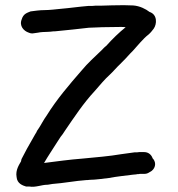

<svg xmlns="http://www.w3.org/2000/svg" viewBox="-20 -700 688 741"><path d="M44 -17C46 9 68 16 81 20H94C117 24 141 13 162 13H164C170 12 175 11 182 10C225 7 270 -2 313 -5C316 -5 319 -5 327 -6C349 -6 381 -11 400 -13C431 -19 464 -22 494 -26L506 -27L509 -28H514C518 -29 521 -29 527 -29H538C546 -29 552 -32 558 -36C578 -45 587 -71 569 -89C565 -102 553 -113 537 -113H517C513 -113 511 -112 509 -112H499C484 -110 465 -107 448 -105C402 -97 350 -93 299 -88C246 -84 198 -77 150 -71C165 -97 184 -125 201 -152L214 -172C219 -178 225 -186 231 -196C266 -247 302 -302 345 -348C366 -372 383 -393 404 -412C418 -425 430 -440 443 -452C457 -466 470 -479 484 -495L492 -503C510 -523 534 -552 551 -565C560 -572 567 -581 573 -589C586 -607 588 -644 557 -654C543 -665 520 -677 494 -679H493C483 -679 471 -680 458 -680C427 -680 398 -679 366 -678H347C340 -677 333 -677 325 -677H320C283 -674 251 -669 215 -666C196 -664 169 -661 152 -661C133 -661 114 -658 98 -656C83 -650 70 -646 64 -626C53 -600 72 -580 91 -574C94 -573 101 -569 113 -572L127 -574C135 -576 152 -577 162 -577C171 -577 176 -578 186 -579C190 -579 194 -579 201 -580C241 -584 282 -588 323 -593C331 -593 343 -594 350 -594C359 -594 368 -595 373 -595C398 -595 422 -596 445 -596C452 -596 458 -596 465 -595C440 -575 414 -550 390 -523C383 -518 378 -512 372 -506C346 -481 318 -456 295 -428C248 -374 199 -317 160 -254C148 -238 137 -215 127 -201C121 -194 121 -188 117 -184C103 -158 87 -133 73 -105L63 -86C62 -82 61 -78 61 -77C55 -66 39 -44 44 -17Z"/></svg>

Font: Scribbler
Style: Blk
Weight: 900
Designer: Mew Too
Foundry: Cannot Into Space Fonts
Version: Version 1.001